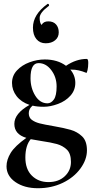

<svg xmlns="http://www.w3.org/2000/svg" viewBox="-20 -705 491 1007"><path d="M194.8 34.2 141.1 24.9Q113.3 58.1 113 120.1Q112.8 182.1 147 216.1Q181.2 250 234.1 250Q287.1 250 319.6 219.5Q352.1 189 352.1 144.5Q352.1 100.1 330.6 79.6Q309.1 59.1 278.6 50.5Q248 42 194.8 34.2ZM140.1 -294.9Q140.1 -243.2 165 -203.1Q189.9 -163.1 229 -163.1Q248 -163.1 262.5 -183.1Q276.9 -203.1 276.9 -251.7Q276.9 -300.3 249 -337.2Q221.2 -374 182.1 -374Q140.1 -374 140.1 -294.9ZM435.1 -396Q442.9 -396 442.9 -375Q442.9 -354 439 -336.9Q435.1 -319.8 432.1 -323.2Q390.1 -340.3 356.9 -339.8H349.1Q375 -309.1 375 -270.5Q375 -231.9 349.6 -203.4Q324.2 -174.8 284.2 -159.9Q244.1 -145 209.7 -145Q175.3 -145 150.9 -150.9Q130.9 -134.8 130.9 -111.3Q130.9 -87.9 147.5 -75.9Q164.1 -64 188 -57.9Q211.9 -51.8 263.4 -43Q314.9 -34.2 349.9 -24.2Q384.8 -14.2 410.4 10Q436 34.2 436 83.3Q436 132.3 401.6 179.2Q367.2 226.1 308.6 254.2Q250 282.2 179 282.2Q107.9 282.2 61 250Q14.2 217.8 14.2 167Q14.2 132.8 36.1 96.9Q58.1 61 118.2 18.1Q55.2 -0.5 55.2 -55.2Q55.2 -109.9 134.8 -154.8Q90.8 -169.9 66.9 -200.9Q43 -231.9 43 -270Q43 -308.1 69.1 -335.9Q95.2 -363.8 135 -378.4Q174.8 -393.1 214.8 -393.1Q281.7 -393.1 326.2 -359.9Q379.9 -396 435.1 -396ZM152.8 -560.1Q152.8 -629.4 229 -684.1L231 -685.1Q234.9 -685.1 236.8 -680.4Q238.8 -675.8 235.8 -673.8Q188 -638.7 188 -611.3Q188 -584 198.2 -574.2Q208 -593.3 233.9 -593Q259.8 -592.8 273.9 -576.9Q288.1 -561 288.1 -535.2Q288.1 -509.3 269 -493.7Q250 -478 219.5 -478Q189 -478 170.9 -500Q152.8 -522 152.8 -560.1Z"/></svg>

Font: Cormorant-Bold
Style: Bold
Weight: 700
Designer: Christian Thalmann (Catharsis Fonts)
Version: Version 3.000